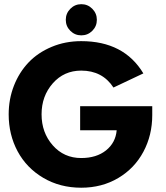

<svg xmlns="http://www.w3.org/2000/svg" viewBox="-20 -864 774 896"><path d="M308.2 -823Q329.5 -844.5 359.5 -844.5Q389.5 -844.5 410.8 -823Q432 -801.5 432 -771.5Q432 -741.5 410.8 -720.2Q389.5 -699 359.5 -699Q329.5 -699 308.2 -720.2Q287 -741.5 287 -771.5Q287 -801.5 308.2 -823ZM354 -368.5H690.5V-327Q690.5 -233 649.2 -155.8Q608 -78.5 531.8 -33.2Q455.5 12 359 12Q260 12 182 -34Q104 -80 62.2 -157.8Q20.5 -235.5 20.5 -330.5Q20.5 -401.5 45 -464Q69.5 -526.5 113.2 -572.5Q157 -618.5 220.8 -645.2Q284.5 -672 359 -672Q558.5 -672 649 -521.5L509.5 -455.5Q458 -534.5 359 -534.5Q278.5 -534.5 226.2 -475Q174 -415.5 174 -330.5Q174 -245 226.2 -185.8Q278.5 -126.5 359 -126.5Q430 -126.5 474.8 -162.2Q519.5 -198 524.5 -256H354Z"/></svg>

Font: League Spartan
Style: Bold
Weight: 700
Foundry: The League of Moveable Type
Version: Version 2.002